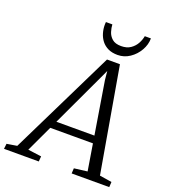

<svg xmlns="http://www.w3.org/2000/svg" viewBox="-229 -1088 1060 1207"><g transform="rotate(20 300.5 -484.0)"><path d="M-60 0 -56 -35 12 -46 356.5 -749H443L564.5 -48L646 -35L644 0H392.5L394.5 -35L482.5 -46L388.5 -623L379 -719L398.5 -716L358 -628.5L85.5 -47L175.5 -35L172.5 0ZM148.5 -223.5 172 -272.5H466.5L474.5 -223.5ZM408 -798.5Q371 -798.5 344.5 -811.2Q318 -824 301.2 -845.5Q284.5 -867 276.5 -893.8Q268.5 -920.5 268.5 -948Q268.5 -953 268.8 -958Q269 -963 269.5 -968H312.5Q313.5 -946 321.2 -920.5Q329 -895 349.8 -876.8Q370.5 -858.5 410 -858.5Q448.5 -858.5 473.5 -876Q498.5 -893.5 512 -918.8Q525.5 -944 529.5 -968H570.5Q570.5 -926.5 548.2 -887.5Q526 -848.5 489.2 -823.5Q452.5 -798.5 408 -798.5Z"/></g></svg>

Font: Merriweather 7pt Light
Style: Italic
Weight: 300
Italic angle: -7.8°
Designer: Eben Sorkin
Foundry: Eben Sorkin
Version: Version 2.200;gftools[0.9.31]